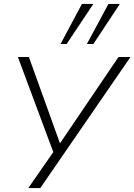

<svg xmlns="http://www.w3.org/2000/svg" viewBox="-20 -777 684 977"><path d="M124 180 258 -13 262 26 71 -487H127L289 -37H278L583 -487H644L185 180ZM422 -553 532 -757H590L455 -553ZM288 -553 397 -757H455L319 -553Z"/></svg>

Font: Nunito Sans 10pt Expanded ExtraLight
Style: Italic
Weight: 250
Width: 7
Italic angle: -9°
Designer: Vernon Adams
Foundry: Vernon Adams
Version: Version 3.101;gftools[0.9.27]